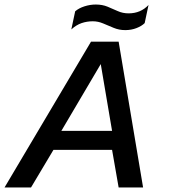

<svg xmlns="http://www.w3.org/2000/svg" viewBox="-33 -828 753 848"><path d="M520 -695Q493 -695 469 -705Q445 -715 422.5 -724.5Q400 -734 377 -734Q351 -734 327.5 -726Q304 -718 282 -698L299 -778Q315 -792 340 -800Q365 -808 390 -808Q419 -808 442 -798.5Q465 -789 487 -779Q509 -769 535 -769Q588 -769 623 -806L606 -726Q593 -713 570 -704Q547 -695 520 -695ZM-13 0 369 -644H491L599 0H491L462 -166H203L104 0ZM238 -250H462L412 -545Z"/></svg>

Font: Kanit
Style: Italic
Weight: 400
Italic angle: -12°
Designer: Katatrad Team
Foundry: CadsonDemak
Version: Version 2.000; ttfautohint (v1.8.3)